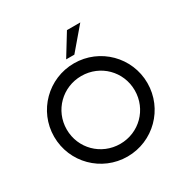

<svg xmlns="http://www.w3.org/2000/svg" viewBox="-179 -934 1054 1090"><g transform="rotate(-30 347.5 -389.0)"><path d="M320.8 -644.5H374.5L495.1 -786.1H407.7ZM347.7 7.8C516.6 7.8 653.3 -128.4 653.3 -297.9C653.3 -466.8 516.6 -603 347.7 -603C178.7 -603 42 -466.8 42 -297.9C42 -128.4 178.7 7.8 347.7 7.8ZM347.7 -75.2C223.6 -75.2 124.5 -173.3 124.5 -297.9C124.5 -421.9 223.6 -520 347.7 -520C471.7 -520 570.3 -421.9 570.3 -297.9C570.3 -173.3 471.7 -75.2 347.7 -75.2Z"/></g></svg>

Font: Now Medium
Style: Regular
Weight: 500
Designer: Alfredo Marco Pradil
Foundry: Alfredo Marco Pradil
Version: Version 1.200;hotconv 1.0.109;makeotfexe 2.5.65596